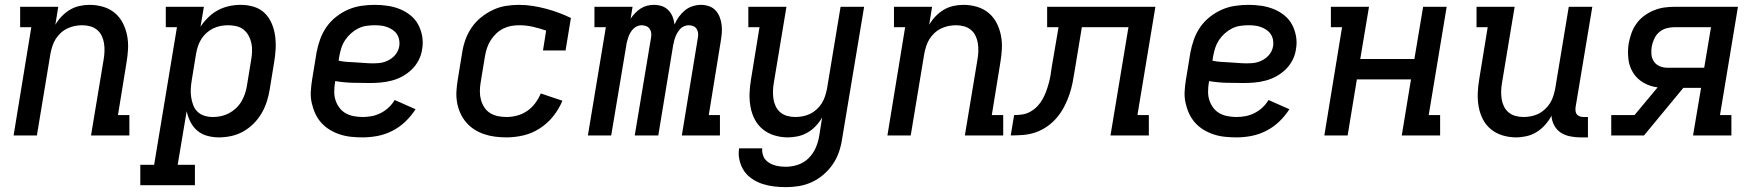

<svg xmlns="http://www.w3.org/2000/svg" viewBox="-20 -558 7240 791"><path d="M36 0 109 -446H63V-530H220L208 -456Q219 -475 234.5 -491Q250 -507 268.5 -518Q287 -529 308 -533.5Q329 -538 349 -538Q378 -538 405 -530Q432 -522 452.5 -505Q473 -488 485.5 -464Q498 -440 503.5 -412.5Q509 -385 507.5 -356.5Q506 -328 501 -299L466 -84H513V0H355L407 -313Q410 -330 410.5 -347Q411 -364 408.5 -380Q406 -396 399 -410.5Q392 -425 380 -435Q368 -445 352 -449.5Q336 -454 319 -454Q303 -454 288 -451Q273 -448 258 -441Q243 -434 230.5 -422.5Q218 -411 209.5 -397.5Q201 -384 196 -368.5Q191 -353 188 -338L132 0Z M558 205V121H615L709 -446H663V-530H820L806 -448Q820 -469 838.5 -487Q857 -505 879 -516.5Q901 -528 924.5 -533Q948 -538 972 -538Q1000 -538 1026 -530Q1052 -522 1070.5 -504Q1089 -486 1099.5 -461Q1110 -436 1113.5 -409.5Q1117 -383 1115.5 -355Q1114 -327 1109 -299L1091 -189Q1087 -164 1079 -139Q1071 -114 1057.5 -91Q1044 -68 1024.5 -48.5Q1005 -29 981.5 -16Q958 -3 932.5 2.5Q907 8 882 8Q857 8 833.5 1.5Q810 -5 792.5 -20Q775 -35 764.5 -56Q754 -77 749 -100L712 121H783V205ZM857 -76Q874 -76 890.5 -79.5Q907 -83 922.5 -91Q938 -99 951.5 -111.5Q965 -124 974 -139Q983 -154 988.5 -170Q994 -186 997 -203L1015 -313Q1018 -330 1018.5 -347.5Q1019 -365 1015.5 -381Q1012 -397 1004 -411.5Q996 -426 983.5 -436Q971 -446 954.5 -450Q938 -454 920 -454Q904 -454 888.5 -451Q873 -448 858.5 -441Q844 -434 831.5 -423Q819 -412 810 -398Q801 -384 796 -369Q791 -354 788 -338L770 -228Q767 -210 766 -192.5Q765 -175 767.5 -158Q770 -141 776 -125Q782 -109 794 -97.5Q806 -86 822.5 -81Q839 -76 857 -76Z M1474 8Q1450 8 1426 5.5Q1402 3 1379.5 -4.5Q1357 -12 1337.5 -24Q1318 -36 1303 -53Q1288 -70 1278.5 -91Q1269 -112 1264 -135Q1259 -158 1260.5 -182.5Q1262 -207 1266 -231L1284 -341Q1289 -368 1298.5 -395Q1308 -422 1324.5 -446Q1341 -470 1364.5 -488.5Q1388 -507 1414.5 -518.5Q1441 -530 1469 -534Q1497 -538 1524 -538Q1551 -538 1577.5 -534Q1604 -530 1627.5 -520.5Q1651 -511 1671 -495Q1691 -479 1703 -456.5Q1715 -434 1719.5 -407.5Q1724 -381 1719 -355Q1716 -332 1705 -310.5Q1694 -289 1676.5 -272Q1659 -255 1638 -243.5Q1617 -232 1594 -226Q1571 -220 1548.5 -218Q1526 -216 1503 -216Q1468 -216 1432 -217Q1396 -218 1361 -224L1360 -217Q1357 -199 1357 -180Q1357 -161 1362.5 -144.5Q1368 -128 1378.5 -114Q1389 -100 1404 -91.5Q1419 -83 1437 -79.5Q1455 -76 1474 -76Q1493 -76 1511.5 -79.5Q1530 -83 1548 -92Q1566 -101 1581 -115Q1596 -129 1606 -146L1692 -108Q1674 -80 1650 -57Q1626 -34 1596.5 -19Q1567 -4 1536 2Q1505 8 1474 8ZM1518 -297Q1529 -297 1540.5 -298Q1552 -299 1563 -302.5Q1574 -306 1584.5 -312Q1595 -318 1603.5 -326.5Q1612 -335 1617.5 -345.5Q1623 -356 1625 -368Q1627 -381 1624.5 -394Q1622 -407 1615 -417.5Q1608 -428 1597.5 -435Q1587 -442 1575 -446.5Q1563 -451 1550 -452.5Q1537 -454 1524 -454Q1507 -454 1489.5 -451.5Q1472 -449 1456 -441Q1440 -433 1426 -420.5Q1412 -408 1402 -393Q1392 -378 1386.5 -361Q1381 -344 1378 -327L1375 -308Q1393 -304 1410.5 -303Q1428 -302 1446 -301Q1464 -300 1482 -298.5Q1500 -297 1518 -297Z M2067 8Q2043 8 2019.5 5Q1996 2 1974 -5.5Q1952 -13 1933.5 -25Q1915 -37 1900.5 -54Q1886 -71 1876.5 -92Q1867 -113 1863 -136Q1859 -159 1860.5 -183Q1862 -207 1866 -231L1884 -341Q1888 -368 1897.5 -394.5Q1907 -421 1923 -444.5Q1939 -468 1962 -486.5Q1985 -505 2010.5 -517Q2036 -529 2063 -533.5Q2090 -538 2118 -538Q2147 -538 2175 -533.5Q2203 -529 2229.5 -522Q2256 -515 2281.5 -505.5Q2307 -496 2332 -484L2310 -350H2217L2230 -432Q2204 -441 2176 -447.5Q2148 -454 2119 -454Q2102 -454 2085.5 -451Q2069 -448 2053 -440Q2037 -432 2024 -419.5Q2011 -407 2001.5 -392Q1992 -377 1986.5 -360.5Q1981 -344 1978 -327L1960 -217Q1957 -199 1957 -181Q1957 -163 1961.5 -146.5Q1966 -130 1975.5 -115.5Q1985 -101 1999.5 -92Q2014 -83 2031.5 -79.5Q2049 -76 2067 -76Q2089 -76 2111 -82Q2133 -88 2152 -101Q2171 -114 2185 -133Q2199 -152 2208 -173L2297 -143Q2283 -109 2259.5 -79.5Q2236 -50 2204.5 -29.5Q2173 -9 2137.5 -0.5Q2102 8 2067 8Z M2402 0 2476 -446H2429V-530H2586L2578 -481Q2586 -493 2596.5 -504Q2607 -515 2619.5 -523Q2632 -531 2646 -534.5Q2660 -538 2674 -538Q2674 -538 2674 -538Q2674 -538 2674 -538Q2692 -538 2707.5 -532.5Q2723 -527 2734 -515.5Q2745 -504 2751 -489Q2757 -474 2759 -457Q2766 -474 2777 -489Q2788 -504 2802 -515.5Q2816 -527 2833.5 -532.5Q2851 -538 2868 -538Q2868 -538 2868 -538Q2868 -538 2868 -538Q2885 -538 2901 -532.5Q2917 -527 2928 -515Q2939 -503 2945 -487.5Q2951 -472 2953 -455Q2955 -438 2953.5 -420.5Q2952 -403 2949 -386L2900 -84H2946V0H2789L2855 -402Q2857 -412 2856 -421.5Q2855 -431 2850 -439Q2845 -447 2836 -450.5Q2827 -454 2817 -454Q2808 -454 2798.5 -450Q2789 -446 2782.5 -439Q2776 -432 2771 -423.5Q2766 -415 2762.5 -406Q2759 -397 2757 -388Q2755 -379 2753 -370L2692 0H2595L2662 -402Q2664 -412 2663 -421.5Q2662 -431 2656.5 -439Q2651 -447 2642 -450.5Q2633 -454 2623 -454Q2614 -454 2605 -450Q2596 -446 2589 -439Q2582 -432 2577 -423.5Q2572 -415 2569 -406Q2566 -397 2563.5 -388Q2561 -379 2560 -370L2498 0Z M3218 213Q3193 213 3168 210Q3143 207 3120.5 199.5Q3098 192 3078 178.5Q3058 165 3045 145.5Q3032 126 3026.5 101.5Q3021 77 3025 53H3120Q3119 65 3122 77Q3125 89 3132 98Q3139 107 3149 113Q3159 119 3170 122.5Q3181 126 3193.5 127.5Q3206 129 3218 129Q3243 129 3268 120.5Q3293 112 3311.5 93.5Q3330 75 3340.5 51Q3351 27 3355 2L3367 -74Q3356 -55 3341 -39Q3326 -23 3307 -12Q3288 -1 3267 3.5Q3246 8 3226 8Q3198 8 3171 0Q3144 -8 3123 -25Q3102 -42 3089.5 -66Q3077 -90 3072 -117.5Q3067 -145 3068 -173.5Q3069 -202 3074 -231L3109 -446H3063V-530H3220L3168 -217Q3165 -200 3164.5 -183Q3164 -166 3166.5 -150Q3169 -134 3176 -119.5Q3183 -105 3195 -95Q3207 -85 3223 -80.5Q3239 -76 3256 -76Q3272 -76 3287.5 -79Q3303 -82 3317.5 -89Q3332 -96 3344.5 -107.5Q3357 -119 3365.5 -132.5Q3374 -146 3379 -161.5Q3384 -177 3387 -192L3443 -530H3540L3449 16Q3445 43 3436 69Q3427 95 3411 118.5Q3395 142 3373 161Q3351 180 3325 192Q3299 204 3272 208.5Q3245 213 3218 213Z M3636 0 3709 -446H3663V-530H3820L3808 -456Q3819 -475 3834.5 -491Q3850 -507 3868.5 -518Q3887 -529 3908 -533.5Q3929 -538 3949 -538Q3978 -538 4005 -530Q4032 -522 4052.5 -505Q4073 -488 4085.5 -464Q4098 -440 4103.5 -412.5Q4109 -385 4107.5 -356.5Q4106 -328 4101 -299L4066 -84H4113V0H3955L4007 -313Q4010 -330 4010.5 -347Q4011 -364 4008.5 -380Q4006 -396 3999 -410.5Q3992 -425 3980 -435Q3968 -445 3952 -449.5Q3936 -454 3919 -454Q3903 -454 3888 -451Q3873 -448 3858 -441Q3843 -434 3830.5 -422.5Q3818 -411 3809.5 -397.5Q3801 -384 3796 -368.5Q3791 -353 3788 -338L3732 0Z M4144 0 4158 -84Q4175 -84 4192 -86.5Q4209 -89 4225 -98Q4241 -107 4253.5 -120Q4266 -133 4275 -149Q4284 -165 4290 -181.5Q4296 -198 4300.5 -214.5Q4305 -231 4308 -248Q4311 -265 4313 -282L4341 -446H4294V-530H4740L4666 -84H4713V0H4555L4629 -446H4437L4408 -270Q4404 -244 4399 -218.5Q4394 -193 4385.5 -168Q4377 -143 4364.5 -119Q4352 -95 4334.5 -74Q4317 -53 4294 -37Q4271 -21 4246 -12.5Q4221 -4 4195 -2Q4169 0 4144 0Z M5074 8Q5050 8 5026 5.5Q5002 3 4979.5 -4.5Q4957 -12 4937.5 -24Q4918 -36 4903 -53Q4888 -70 4878.5 -91Q4869 -112 4864 -135Q4859 -158 4860.5 -182.5Q4862 -207 4866 -231L4884 -341Q4889 -368 4898.5 -395Q4908 -422 4924.5 -446Q4941 -470 4964.5 -488.5Q4988 -507 5014.5 -518.5Q5041 -530 5069 -534Q5097 -538 5124 -538Q5151 -538 5177.5 -534Q5204 -530 5227.5 -520.5Q5251 -511 5271 -495Q5291 -479 5303 -456.5Q5315 -434 5319.5 -407.5Q5324 -381 5319 -355Q5316 -332 5305 -310.5Q5294 -289 5276.5 -272Q5259 -255 5238 -243.5Q5217 -232 5194 -226Q5171 -220 5148.5 -218Q5126 -216 5103 -216Q5068 -216 5032 -217Q4996 -218 4961 -224L4960 -217Q4957 -199 4957 -180Q4957 -161 4962.5 -144.5Q4968 -128 4978.5 -114Q4989 -100 5004 -91.5Q5019 -83 5037 -79.5Q5055 -76 5074 -76Q5093 -76 5111.5 -79.5Q5130 -83 5148 -92Q5166 -101 5181 -115Q5196 -129 5206 -146L5292 -108Q5274 -80 5250 -57Q5226 -34 5196.5 -19Q5167 -4 5136 2Q5105 8 5074 8ZM5118 -297Q5129 -297 5140.5 -298Q5152 -299 5163 -302.5Q5174 -306 5184.5 -312Q5195 -318 5203.5 -326.5Q5212 -335 5217.5 -345.5Q5223 -356 5225 -368Q5227 -381 5224.5 -394Q5222 -407 5215 -417.5Q5208 -428 5197.5 -435Q5187 -442 5175 -446.5Q5163 -451 5150 -452.5Q5137 -454 5124 -454Q5107 -454 5089.5 -451.5Q5072 -449 5056 -441Q5040 -433 5026 -420.5Q5012 -408 5002 -393Q4992 -378 4986.5 -361Q4981 -344 4978 -327L4975 -308Q4993 -304 5010.5 -303Q5028 -302 5046 -301Q5064 -300 5082 -298.5Q5100 -297 5118 -297Z M5436 0 5509 -446H5463V-530H5620L5584 -315H5807L5843 -530H5940L5866 -84H5913V0H5755L5793 -231H5570L5532 0Z M6226 8Q6198 8 6171 0Q6144 -8 6123 -25Q6102 -42 6089.5 -66Q6077 -90 6072 -117.5Q6067 -145 6068 -173.5Q6069 -202 6074 -231L6109 -446H6063V-530H6220L6168 -217Q6165 -200 6164.5 -183Q6164 -166 6166.5 -150Q6169 -134 6176 -119.5Q6183 -105 6195 -95Q6207 -85 6223 -80.5Q6239 -76 6256 -76Q6272 -76 6287.5 -79Q6303 -82 6317.5 -89Q6332 -96 6344.5 -107.5Q6357 -119 6365.5 -132.5Q6374 -146 6379 -161.5Q6384 -177 6387 -192L6443 -530H6540L6471 -116Q6470 -108 6471 -100Q6472 -92 6476.5 -86.5Q6481 -81 6488.5 -78.5Q6496 -76 6504 -76H6522V8H6490Q6469 8 6447.5 3.5Q6426 -1 6409.5 -12Q6393 -23 6383 -41.5Q6373 -60 6372 -81Q6361 -61 6345.5 -43.5Q6330 -26 6310.5 -14Q6291 -2 6269 3Q6247 8 6226 8Z M6618 0V-84H6714L6809 -198Q6777 -202 6750.5 -217.5Q6724 -233 6708 -258.5Q6692 -284 6688.5 -316Q6685 -348 6690 -380Q6694 -401 6701.5 -422Q6709 -443 6722.5 -461.5Q6736 -480 6754.5 -493.5Q6773 -507 6794 -515.5Q6815 -524 6836 -527Q6857 -530 6879 -530H7140L7066 -84H7113V0H6955L6988 -196H6915L6753 0ZM7001 -279 7029 -446H6879Q6862 -446 6845.5 -441.5Q6829 -437 6816 -426Q6803 -415 6795.5 -399Q6788 -383 6785 -367Q6782 -351 6783.5 -334.5Q6785 -318 6793.5 -305Q6802 -292 6817 -285.5Q6832 -279 6848 -279Z"/></svg>

Font: Iosevka Slab Medium Extended
Style: Italic
Weight: 500
Width: 7
Italic angle: -9°
Monospace: yes
Designer: Belleve Invis
Foundry: Belleve Invis
Version: Version 11.1.0; ttfautohint (v1.8.3)